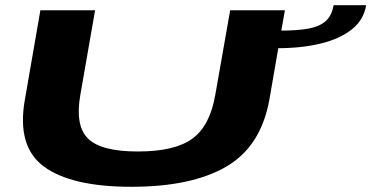

<svg xmlns="http://www.w3.org/2000/svg" viewBox="-20 -714 1426 737"><path d="M484.5 3Q715 3 848.2 -74.2Q981.5 -151.5 1014 -331.5L1073.5 -674.5H863.5L806.5 -350.5Q786 -231 718.5 -181.8Q651 -132.5 509 -132.5Q368 -132.5 317.8 -182.2Q267.5 -232 288.5 -350.5L345 -674.5H135L75.5 -331.5Q43.5 -151.5 149.2 -74.2Q255 3 484.5 3ZM1056.5 -596.5 1045.5 -529Q1137.5 -529 1210.8 -546.8Q1284 -564.5 1330 -600.8Q1376 -637 1385.5 -694H1260.5Q1253.5 -653 1229.2 -632.2Q1205 -611.5 1162.8 -604Q1120.5 -596.5 1056.5 -596.5Z"/></svg>

Font: Anybody ExtraExpanded
Style: Bold Italic
Weight: 700
Width: 8
Italic angle: -10°
Version: Version 1.113;gftools[0.9.25]